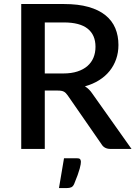

<svg xmlns="http://www.w3.org/2000/svg" viewBox="-20 -740 675 954"><path d="M294.5 -375Q334.5 -375 364.5 -384.8Q394.5 -394.5 414.5 -412Q434.5 -429.5 444.5 -453.8Q454.5 -478 454.5 -507.5Q454.5 -566.5 415.5 -597.5Q376.5 -628.5 297.5 -628.5H202.5V-375ZM633.5 0H529Q498 0 484 -24L316 -266.5Q307.5 -279 297.5 -284.5Q287.5 -290 267.5 -290H202.5V0H85.5V-720H297.5Q368.5 -720 419.8 -705.5Q471 -691 504 -664.2Q537 -637.5 552.8 -600Q568.5 -562.5 568.5 -516.5Q568.5 -479 557.2 -446.5Q546 -414 524.8 -387.5Q503.5 -361 472.5 -341.5Q441.5 -322 402 -311Q423.5 -298 439 -274.5ZM363 46.5Q376 46.5 379 52.2Q382 58 382 64Q382 68.5 380.8 76.8Q379.5 85 376 98Q372.5 111 365.8 129.8Q359 148.5 348.5 174Q343 186.5 334.2 190.5Q325.5 194.5 311 194.5H273L298 46.5Z"/></svg>

Font: Lato 2
Style: Regular
Weight: 600
Designer: Lukasz Dziedzic with Adam Twardoch and Botio Nikoltchev
Foundry: tyPoland Lukasz Dziedzic
Version: Version 2.015; 2015-08-06; http://www.latofonts.com/